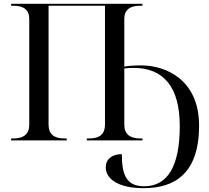

<svg xmlns="http://www.w3.org/2000/svg" viewBox="-20 -734 1094 1004"><path d="M731 250C892 250 1021 175 1021 -77C1021 -320 844 -392 719 -392C684 -392 654 -390 630 -386V-636C630 -681 658 -704 712 -704H725V-714H38V-704H51C105 -704 133 -681 133 -636V-82C133 -34 105 -10 51 -10H38V0H329V-10H316C261 -10 234 -34 234 -82V-704H529V-82C529 -34 502 -10 447 -10H434V0H725V-10H712C658 -10 630 -34 630 -82V-376C645 -378 661 -379 678 -379C838 -379 920 -276 920 -75C920 133 858 240 734 240C644 240 617 185 617 72C565 72 533 99 533 141C533 202 599 250 731 250Z"/></svg>

Font: Noto Serif Display
Style: Regular
Weight: 400
Designer: Monotype Design Team
Foundry: Monotype Imaging Inc.
Version: Version 2.009